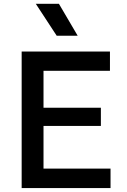

<svg xmlns="http://www.w3.org/2000/svg" viewBox="-20 -964 652 984"><path d="M91 0V-700H543.5V-601H203V-412H497V-318.5H203V-100H546.5V0ZM270.5 -781 163.5 -944.5H282L378 -781Z"/></svg>

Font: Geologica Thin Roman
Style: Regular
Weight: 400
Version: Version 1.010;gftools[0.9.28]